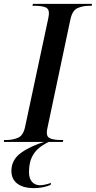

<svg xmlns="http://www.w3.org/2000/svg" viewBox="-41 -734 496 993"><path d="M-21 0 -20 -10H-7Q26 -10 53 -22Q80 -34 89 -79L208 -636Q212 -654 212 -666Q212 -690 192 -697Q172 -704 140 -704H127L129 -714H435L433 -704H420Q387 -704 360 -692Q333 -680 323 -633L206 -80Q204 -72 202.5 -63Q201 -54 201 -48Q201 -24 221.5 -17Q242 -10 273 -10H286L284 0ZM134 239Q80 239 49 216Q18 193 18 150Q18 92 68.5 56Q119 20 194 -2H215Q187 11 163 29.5Q139 48 124 78.5Q109 109 109 157Q109 189 124.5 206.5Q140 224 167 224Q176 224 191 221Q206 218 223 212L221 222Q204 230 181 234.5Q158 239 134 239Z"/></svg>

Font: Noto Serif Display Medium
Style: Italic
Weight: 500
Italic angle: -12°
Designer: Monotype Design Team
Foundry: Monotype Imaging Inc.
Version: Version 2.009